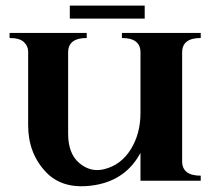

<svg xmlns="http://www.w3.org/2000/svg" viewBox="-20 -642 762 682"><path d="M288 -525V-507Q222 -507 222 -456V-167Q222 -96 262 -62.5Q302 -29 350 -41Q410 -56 444.5 -111.5Q479 -167 479 -241V-456Q479 -507 413 -507V-525H693V-507Q627 -507 627 -456V-69Q627 -18 693 -18V0H479V-99Q428 -4 320 15Q205 35 142.5 -31.5Q80 -98 80 -197V-459Q80 -478 65 -492.5Q50 -507 14 -507V-525ZM494 -622V-576H228V-622Z"/></svg>

Font: Uncial Antiqua
Style: Regular
Weight: 400
Designer: Astigmatic (AOETI)
Foundry: Astigmatic (AOETI)
Version: Version 1.000